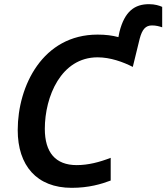

<svg xmlns="http://www.w3.org/2000/svg" viewBox="-20 -891 798 921"><path d="M324 10C406 10 466 -8 511 -25V-134C457 -113 403 -99 348 -99C246 -99 195 -160 195 -273C195 -428 273 -616 448 -616C509 -616 570 -594 617 -570L650 -705C662 -751 679 -769 709 -769C728 -769 743 -765 758 -760V-858C745 -864 723 -871 695 -871C626 -871 578 -837 553 -738L548 -713C518 -721 487 -725 448 -725C185 -725 65 -479 65 -267C65 -97 156 10 324 10Z"/></svg>

Font: Noto Sans SemiBold
Style: Italic
Weight: 600
Italic angle: -12°
Designer: Monotype Design Team
Foundry: Monotype Imaging Inc.
Version: Version 2.013